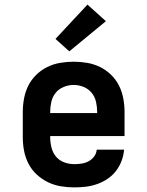

<svg xmlns="http://www.w3.org/2000/svg" viewBox="-20 -806 640 834"><path d="M303 8Q273 8 243.5 3Q214 -2 187.5 -15Q161 -28 139 -48.5Q117 -69 103.5 -95.5Q90 -122 84.5 -151Q79 -180 79 -210V-320Q79 -349 84.5 -378.5Q90 -408 103 -434Q116 -460 137.5 -481Q159 -502 185.5 -515Q212 -528 241.5 -533Q271 -538 300 -538Q329 -538 358.5 -533Q388 -528 414.5 -515Q441 -502 462.5 -481Q484 -460 497 -434Q510 -408 515.5 -378.5Q521 -349 521 -320V-215H198V-210Q198 -188 203.5 -165.5Q209 -143 223 -126Q237 -109 258.5 -101Q280 -93 303 -93Q319 -93 335 -95.5Q351 -98 365 -105.5Q379 -113 389 -126.5Q399 -140 400 -156H519Q517 -131 508 -107Q499 -83 483.5 -63Q468 -43 447 -29Q426 -15 402 -6.5Q378 2 353 5Q328 8 303 8ZM198 -315H402V-320Q402 -342 397 -364Q392 -386 378 -403Q364 -420 343 -428.5Q322 -437 300 -437Q278 -437 257 -428.5Q236 -420 222 -403Q208 -386 203 -364Q198 -342 198 -320ZM281 -583 221 -637 360 -786 440 -714Z"/></svg>

Font: Iosevka Slab Extended
Style: Bold
Weight: 700
Width: 7
Monospace: yes
Designer: Belleve Invis
Foundry: Belleve Invis
Version: Version 11.1.0; ttfautohint (v1.8.3)